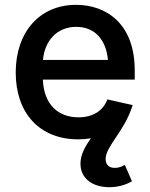

<svg xmlns="http://www.w3.org/2000/svg" viewBox="-20 -573 629 805"><path d="M307.6 11.2C326.7 11.2 344.2 9.8 361.3 6.8C335 43.5 317.4 76.7 317.4 113.3C317.4 176.3 369.1 211.9 438.5 211.9C478.5 211.9 511.7 199.7 533.2 187L503.4 118.2C491.2 125.5 477.5 130.9 461.4 130.9C435.5 130.9 422.9 116.7 422.9 93.3C422.9 40.5 502 -22.5 535.6 -130.4L536.1 -132.3L430.2 -156.2C411.6 -106.9 367.7 -81.1 309.1 -81.1C222.7 -81.1 163.6 -136.2 159.7 -239.3H544.9V-277.8C544.9 -473.1 426.3 -552.7 298.8 -552.7C145 -552.7 45.9 -437 45.9 -269C45.9 -99.1 145.5 11.2 307.6 11.2ZM160.2 -321.8C166.5 -398.4 216.3 -460.4 299.3 -460.4C379.4 -460.4 424.8 -404.8 432.6 -321.8Z"/></svg>

Font: Raveo Medium
Style: Regular
Weight: 500
Designer: Jakub Foglar, Rasmus Andersson (Inter)
Foundry: Jakubfoglar.com
Version: Version 1.100;Glyphs 3.2.3 (3260)